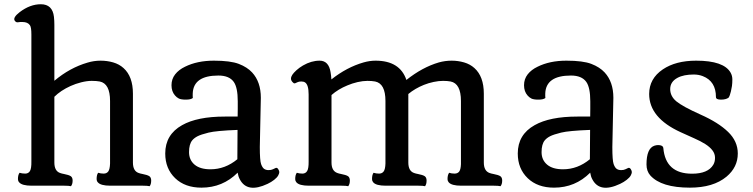

<svg xmlns="http://www.w3.org/2000/svg" viewBox="-20 -884 3584 914"><path d="M317.9 2.4Q308.1 0 286.6 0H130.9Q84 0 70.8 -16.6Q65.4 -22.9 65.4 -31.2Q65.4 -51.8 73.2 -61.5Q85 -57.6 100.1 -57.6Q115.2 -57.6 122.6 -69.8Q129.9 -82 129.4 -115.2V-720.2Q129.4 -753.9 122.6 -763.7Q112.3 -779.3 86.4 -779.3H76.7Q72.3 -779.3 66.7 -778.1Q61 -776.9 57.1 -779.1Q53.2 -781.2 50.3 -785.2Q40 -800.3 73.7 -826.2Q123 -863.8 174.3 -863.8Q230 -863.8 236.8 -803.7Q238.8 -785.6 238.8 -765.6V-499.5Q312.5 -561.5 396.5 -585.9Q427.2 -595.2 458.7 -595.2Q490.2 -595.2 518.8 -586.9Q547.4 -578.6 567.9 -560.1Q612.8 -520 612.8 -438V-110.4Q612.8 -69.8 640.1 -60.5Q647.9 -57.6 658.7 -55.7Q669.4 -53.7 678 -51Q686.5 -48.3 691.4 -44.9Q699.7 -38.6 699.7 -24.4Q699.7 -6.8 692.4 2.4Q682.1 0 661.1 0H505.4Q458.5 0 445.3 -16.6Q439.9 -22.9 439.9 -31.2Q439.9 -52.2 447.3 -61.5Q459.5 -57.6 473.6 -57.6Q487.8 -57.6 495.4 -67.9Q502.9 -78.1 503.9 -105.5V-403.3Q503.9 -486.3 454.6 -496.1Q439.5 -499 416.7 -499Q394 -499 366.9 -492.2Q339.8 -485.4 315.9 -474.6Q268.6 -453.1 238.8 -423.3V-110.4Q238.8 -69.8 266.1 -60.5Q273.9 -57.6 284.7 -55.7Q295.4 -53.7 304 -51Q312.5 -48.3 317.4 -44.9Q325.7 -38.6 325.7 -24.4Q325.7 -7.3 317.9 2.4Z M1111.3 -62Q1040 9.3 939 9.3Q860.8 9.3 814 -35.6Q766.6 -81.1 766.6 -153.3Q766.6 -243.2 846.7 -288.1Q918.9 -329.1 1050.3 -329.1H1111.3Q1111.8 -347.7 1111.8 -365.2V-401.9Q1111.8 -467.3 1092.8 -494.1Q1071.3 -524.4 1019.5 -524.4Q900.9 -524.4 897.5 -439.5Q897 -426.3 897.9 -417.5Q888.2 -409.7 865 -409.7Q841.8 -409.7 831.3 -415Q820.8 -420.4 813 -429.7Q796.4 -448.7 796.4 -478.3Q796.4 -507.8 813.7 -530Q831.1 -552.2 860.8 -566.4Q918.9 -595.2 998 -595.2Q1077.1 -595.2 1116.9 -579.8Q1156.7 -564.5 1180.2 -539.1Q1221.7 -494.1 1221.7 -418.5L1216.8 -184.1Q1216.8 -120.1 1222.9 -103Q1229 -85.9 1237.5 -80.1Q1246.1 -74.2 1258.5 -74.2Q1271 -74.2 1278.8 -78.1L1292.5 -84.5Q1299.3 -86.9 1304.4 -78.9Q1309.6 -70.8 1309.6 -64.7Q1309.6 -58.6 1304.4 -48.8Q1299.3 -39.1 1285.4 -28.1Q1271.5 -17.1 1253.9 -8.8Q1156.7 37.1 1121.6 -30.3Q1114.3 -43.5 1111.3 -62ZM1109.9 -126Q1109.9 -196.3 1110.8 -265.6Q1009.3 -261.7 972.9 -252.7Q936.5 -243.7 920.4 -235.4Q904.3 -227.1 895 -215.8Q879.9 -197.3 879.9 -159.9Q879.9 -122.6 906.2 -100.3Q932.6 -78.1 981.9 -78.1Q1051.8 -78.1 1109.9 -126Z M1637.7 2.4Q1627.9 0 1606.4 0H1450.7Q1403.8 0 1390.6 -16.6Q1385.3 -22.9 1385.3 -31.2Q1385.3 -51.8 1393.1 -61.5Q1404.8 -57.6 1419.7 -57.6Q1434.6 -57.6 1442.1 -69.8Q1449.7 -82 1449.2 -115.2V-434.6Q1449.2 -480.5 1432.1 -491.7Q1425.3 -496.1 1414.1 -496.1Q1402.8 -496.1 1396.2 -492.7Q1389.6 -489.3 1385.5 -487.8Q1381.3 -486.3 1378.4 -488Q1375.5 -489.7 1372.6 -493.2Q1365.2 -501 1365.2 -509.5Q1365.2 -518.1 1371.3 -527.6Q1377.4 -537.1 1391.1 -549.6Q1404.8 -562 1422.4 -572.3Q1461.9 -595.2 1501.5 -595.2Q1544.9 -595.2 1553.7 -540Q1556.6 -523.4 1557.6 -505.9Q1630.9 -564 1710.9 -586.9Q1740.2 -595.2 1767.6 -595.2Q1883.8 -595.2 1914.6 -503.4Q1990.7 -564 2069.3 -586.9Q2099.1 -595.2 2129.9 -595.2Q2160.6 -595.2 2189.2 -586.9Q2217.8 -578.6 2238.3 -560.1Q2283.2 -520 2283.2 -438V-110.4Q2283.2 -70.3 2310.5 -60.5Q2318.4 -57.6 2329.1 -55.7Q2339.8 -53.7 2348.6 -51Q2357.4 -48.3 2362.3 -44.9Q2370.6 -38.6 2370.6 -24.4Q2370.6 -7.3 2362.8 2.4Q2353 0 2331.5 0H2175.8Q2128.9 0 2115.7 -16.6Q2110.4 -22.9 2110.4 -31.2Q2110.4 -51.8 2118.2 -61.5Q2129.9 -57.6 2144 -57.6Q2158.2 -57.6 2165.8 -67.1Q2173.3 -76.7 2174.3 -102.5V-403.3Q2174.3 -486.3 2125 -496.1Q2109.9 -499 2089.1 -499Q2068.4 -499 2044.2 -493.9Q2020 -488.8 1998 -480Q1955.6 -462.9 1923.8 -436.5V-110.4Q1923.8 -69.8 1951.2 -60.5Q1959 -57.6 1969.7 -55.7Q1980.5 -53.7 1989 -51Q1997.6 -48.3 2002.4 -44.9Q2010.7 -38.6 2010.7 -24.4Q2010.7 -6.8 2003.4 2.4Q1993.7 0 1972.2 0H1816.4Q1769.5 0 1756.3 -16.6Q1751 -22.9 1751 -31.2Q1751 -52.2 1758.3 -61.5Q1770.5 -57.6 1784.7 -57.6Q1798.8 -57.6 1806.4 -67.9Q1814 -78.1 1814.9 -105.5V-403.3Q1814.9 -486.3 1765.6 -496.1Q1750.5 -499 1729 -499Q1707.5 -499 1682.1 -493.2Q1656.7 -487.3 1633.8 -477.5Q1589.8 -459.5 1558.1 -431.6V-110.4Q1558.1 -70.3 1585.9 -60.5Q1593.3 -57.6 1604 -55.7Q1614.7 -53.7 1623.5 -51Q1632.3 -48.3 1637.2 -44.9Q1645.5 -38.6 1645.5 -24.4Q1645.5 -7.3 1637.7 2.4Z M2789.6 -62Q2718.3 9.3 2617.2 9.3Q2539.1 9.3 2492.2 -35.6Q2444.8 -81.1 2444.8 -153.3Q2444.8 -243.2 2524.9 -288.1Q2597.2 -329.1 2728.5 -329.1H2789.6Q2790 -347.7 2790 -365.2V-401.9Q2790 -467.3 2771 -494.1Q2749.5 -524.4 2697.8 -524.4Q2579.1 -524.4 2575.7 -439.5Q2575.2 -426.3 2576.2 -417.5Q2566.4 -409.7 2543.2 -409.7Q2520 -409.7 2509.5 -415Q2499 -420.4 2491.2 -429.7Q2474.6 -448.7 2474.6 -478.3Q2474.6 -507.8 2491.9 -530Q2509.3 -552.2 2539.1 -566.4Q2597.2 -595.2 2676.3 -595.2Q2755.4 -595.2 2795.2 -579.8Q2835 -564.5 2858.4 -539.1Q2899.9 -494.1 2899.9 -418.5L2895 -184.1Q2895 -120.1 2901.1 -103Q2907.2 -85.9 2915.8 -80.1Q2924.3 -74.2 2936.8 -74.2Q2949.2 -74.2 2957 -78.1L2970.7 -84.5Q2977.5 -86.9 2982.7 -78.9Q2987.8 -70.8 2987.8 -64.7Q2987.8 -58.6 2982.7 -48.8Q2977.5 -39.1 2963.6 -28.1Q2949.7 -17.1 2932.1 -8.8Q2835 37.1 2799.8 -30.3Q2792.5 -43.5 2789.6 -62ZM2788.1 -126Q2788.1 -196.3 2789.1 -265.6Q2687.5 -261.7 2651.1 -252.7Q2614.7 -243.7 2598.6 -235.4Q2582.5 -227.1 2573.2 -215.8Q2558.1 -197.3 2558.1 -159.9Q2558.1 -122.6 2584.5 -100.3Q2610.8 -78.1 2660.2 -78.1Q2730 -78.1 2788.1 -126Z M3388.2 -421.9Q3388.2 -497.1 3325.7 -521.5Q3305.7 -529.3 3282.5 -529.3Q3259.3 -529.3 3239.5 -525.4Q3219.7 -521.5 3204.6 -513.2Q3170.4 -494.6 3170.4 -460Q3170.4 -426.8 3198.7 -402.3Q3230 -376.5 3314.9 -338.6Q3399.9 -300.8 3446 -256.1Q3492.2 -211.4 3492.2 -153.3Q3492.2 -87.9 3438.5 -43Q3375.5 9.3 3264.2 9.3Q3127.9 9.3 3075.7 -48.8Q3057.6 -69.3 3057.6 -101.1Q3057.6 -177.7 3095.2 -190.4Q3104.5 -193.4 3112.8 -193.4Q3135.7 -193.4 3137.7 -179.2Q3148.4 -57.1 3274.4 -57.1Q3350.1 -57.1 3375.5 -99.6Q3383.8 -113.3 3383.8 -132.8Q3383.8 -152.3 3371.3 -168.5Q3358.9 -184.6 3336.9 -198.5Q3314.9 -212.4 3284.7 -225.6L3219.7 -254.9Q3070.3 -323.2 3070.3 -436.5Q3070.3 -509.8 3135.3 -553.7Q3196.8 -595.2 3293.9 -595.2Q3425.8 -595.2 3458 -538.1Q3466.3 -523.4 3466.3 -505.9Q3466.3 -488.3 3464.4 -474.4Q3462.4 -460.4 3459.5 -449.2Q3454.6 -427.7 3448.2 -418.9Q3435.5 -409.7 3411.9 -409.7Q3388.2 -409.7 3388.2 -421.9Z"/></svg>

Font: Quando
Style: Regular
Weight: 400
Version: Version 1.002